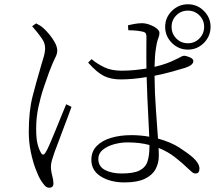

<svg xmlns="http://www.w3.org/2000/svg" viewBox="-20 -837 1040 902"><path d="M130.9 -713.9 149.9 -727.1Q163.6 -719.7 170.9 -715.1Q178.2 -710.4 189.9 -699.2Q198.2 -691.4 212.2 -674.8Q226.1 -658.2 237.5 -637.7Q249 -617.2 249 -598.1Q249 -584 238.8 -564.5Q228.5 -544.9 210 -496.1Q200.7 -469.7 186.3 -428.2Q171.9 -386.7 160.9 -336.4Q149.9 -286.1 149.9 -232.9Q149.9 -187 156 -162.1Q162.1 -137.2 171.9 -120.1Q182.1 -101.1 193.8 -120.1Q201.7 -132.3 214.4 -161.6Q227.1 -190.9 241.7 -226.8Q256.3 -262.7 269.5 -295.2Q282.7 -327.6 291 -347.2L315.9 -335Q309.1 -315.4 297.6 -285.2Q286.1 -254.9 273.9 -222.4Q261.7 -189.9 251.5 -162.4Q241.2 -134.8 235.8 -121.1Q228.5 -100.1 223.9 -84Q219.2 -67.9 219.2 -55.2Q219.2 -34.2 225.1 -12.9Q231 8.3 231 24.9Q231 44.9 210.9 44.9Q199.7 44.9 190.4 34.9Q181.2 24.9 171.9 9.8Q160.6 -7.8 147.2 -43.5Q133.8 -79.1 124.5 -124.3Q115.2 -169.4 115.2 -216.8Q115.2 -315.4 133.3 -385.3Q151.4 -455.1 165 -500Q174.8 -536.1 183.1 -562Q191.4 -587.9 191.9 -608.9Q192.9 -632.8 176.5 -656.5Q160.2 -680.2 130.9 -713.9ZM682.1 -149.9V-155.8Q637.2 -168 579.1 -168Q546.9 -168 515.4 -159.2Q483.9 -150.4 462.9 -133.3Q441.9 -116.2 441.9 -90.8Q441.9 -55.2 472.9 -38.6Q503.9 -22 551.8 -22Q608.4 -22 636.2 -36.4Q664.1 -50.8 673.1 -79.1Q682.1 -107.4 682.1 -149.9ZM583 -694.8 581.1 -717.8Q595.2 -721.7 613.5 -724.9Q631.8 -728 647 -728Q663.6 -728 682.6 -721.2Q701.7 -714.4 715.3 -703.9Q729 -693.4 729 -683.1Q729 -673.3 726.6 -666.3Q724.1 -659.2 720.2 -647.5Q716.3 -635.7 712.9 -611.8Q709.5 -591.8 708 -570.1Q706.5 -548.3 706.1 -522.9Q737.3 -530.3 761 -538.8Q784.7 -547.4 797.9 -554.2Q820.3 -564.5 829.3 -569.8Q838.4 -575.2 846.2 -575.2Q856.4 -574.2 872.3 -567.6Q888.2 -561 888.2 -549.8Q888.2 -530.8 849.1 -518.1Q825.7 -510.7 788.3 -500.5Q751 -490.2 706.1 -481Q706.5 -402.3 712.4 -323.7Q718.3 -245.1 722.2 -186Q782.7 -169.4 823 -143.3Q863.3 -117.2 886.2 -97.2Q900.4 -84.5 908.7 -71Q917 -57.6 917 -44.9Q917 -22 898.9 -22Q890.1 -22 881.8 -28.6Q873.5 -35.2 863.8 -44.9Q835 -72.8 801.8 -98.6Q768.6 -124.5 725.1 -142.1Q725.6 -131.3 725.8 -121.8Q726.1 -112.3 726.1 -105Q726.1 -70.3 710.7 -42Q695.3 -13.7 659.9 3.2Q624.5 20 564.9 20Q499 20 454.1 -7.8Q409.2 -35.6 409.2 -85.9Q409.2 -125.5 434.3 -151.1Q459.5 -176.8 502 -189.5Q544.4 -202.1 597.2 -202.1Q619.6 -202.1 640.6 -200.2Q661.6 -198.2 681.2 -194.8Q679.7 -231 677.2 -278.1Q674.8 -325.2 672.4 -376.5Q669.9 -427.7 668.9 -475.1Q638.2 -469.7 607.2 -466.8Q576.2 -463.9 546.9 -463.9Q502 -463.9 469 -479.7Q436 -495.6 394 -543L410.2 -559.1Q437 -536.6 470.5 -520.8Q503.9 -504.9 550.8 -504.9Q582.5 -504.9 611.8 -507.8Q641.1 -510.7 668 -515.1Q667.5 -537.1 667.5 -566.2Q667.5 -595.2 667.7 -621.8Q668 -648.4 668 -663.1Q668 -674.3 664.8 -679.9Q661.6 -685.5 651.9 -688Q639.2 -690.9 621.6 -692.9Q604 -694.8 583 -694.8ZM862.8 -633.8Q894.5 -633.8 916.7 -656.2Q939 -678.7 939 -710.9Q939 -742.7 916.7 -764.9Q894.5 -787.1 862.8 -787.1Q830.6 -787.1 808.3 -764.9Q786.1 -742.7 786.1 -710.9Q786.1 -678.7 808.3 -656.2Q830.6 -633.8 862.8 -633.8ZM862.8 -816.9Q906.7 -816.9 938 -785.6Q969.2 -754.4 969.2 -710.9Q969.2 -667 938 -635.5Q906.7 -604 862.8 -604Q818.8 -604 787.4 -635.5Q755.9 -667 755.9 -710.9Q755.9 -754.4 787.4 -785.6Q818.8 -816.9 862.8 -816.9Z"/></svg>

Font: Source Han Serif CN ExtraLight
Style: Regular
Weight: 250
Designer: Ryoko NISHIZUKA  (kana & ideographs); Frank Grießhammer (Latin, Greek & Cyrillic); Wenlong ZHANG  (bopomofo); Sandoll Co
Foundry: Adobe Systems Incorporated
Version: Version 1.001;PS 1.001;hotconv 16.6.54;makeotf.lib2.5.65590